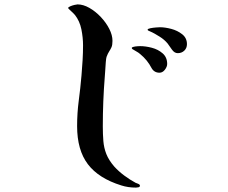

<svg xmlns="http://www.w3.org/2000/svg" viewBox="-20 -800 1040 874"><path d="M617 45Q617 51 610.5 52.5Q604 54 599 54Q563 54 532 44Q429 12 380 -52.5Q331 -117 331 -226Q331 -285 338.5 -342Q346 -399 351 -457Q354 -492 356 -526Q358 -560 358 -594Q358 -629 350.5 -666.5Q343 -704 321 -732Q319 -735 311.5 -742Q304 -749 297 -755.5Q290 -762 290 -763Q290 -767 299 -771Q308 -775 318.5 -777.5Q329 -780 333 -780Q359 -780 387 -764Q415 -748 439 -722.5Q463 -697 477.5 -668.5Q492 -640 492 -614Q492 -595 487.5 -585Q483 -575 477 -566Q471 -557 465 -541Q463 -535 461.5 -516.5Q460 -498 459 -479Q458 -460 457 -451Q448 -339 448 -225Q448 -189 450.5 -158Q453 -127 464 -99Q475 -71 500 -42Q520 -20 545.5 -1Q571 18 597 32Q600 33 608.5 36.5Q617 40 617 45ZM741 -509Q741 -496 730.5 -482.5Q720 -469 706 -469Q682 -469 670 -490Q651 -527 618 -554Q610 -561 600.5 -566Q591 -571 582 -577Q580 -579 580 -582Q580 -585 588.5 -587Q597 -589 606.5 -589.5Q616 -590 618 -590Q643 -590 671.5 -582.5Q700 -575 720.5 -557Q741 -539 741 -509ZM831 -599Q831 -581 819 -569.5Q807 -558 789 -558Q774 -558 762.5 -574.5Q751 -591 743 -602Q728 -620 707 -633Q696 -640 684.5 -646.5Q673 -653 661 -658Q659 -659 655.5 -660.5Q652 -662 652 -665Q652 -669 664.5 -671.5Q677 -674 690.5 -675Q704 -676 708 -676Q731 -676 759.5 -668.5Q788 -661 809.5 -644Q831 -627 831 -599Z"/></svg>

Font: Kaisei HarunoUmi
Style: Bold
Weight: 700
Designer: Font-Kai, 金井和夫
Foundry: KAZUO KANAI
Version: Version 5.003